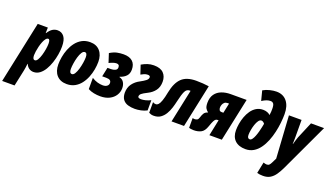

<svg xmlns="http://www.w3.org/2000/svg" viewBox="-146 -1424 4009 2316"><g transform="rotate(20 1859.0 -265.5)"><path d="M-63 240.2 105 -553.2H234.9L232.9 -482.9H236.8Q265.6 -527.3 295.2 -545.2Q324.7 -563 358.9 -563Q411.6 -563 442.9 -522.2Q474.1 -481.4 474.1 -396Q474.1 -348.1 465.1 -293.2Q456.1 -238.3 438.2 -184.6Q420.4 -130.9 394 -86.9Q367.7 -43 332.5 -16.6Q297.4 9.8 253.9 9.8Q221.2 9.8 195.8 -8.1Q170.4 -25.9 157.2 -58.1H153.8Q150.9 -30.3 147.2 -6.6Q143.6 17.1 141.1 29.8L96.2 240.2ZM222.2 -128.9Q240.7 -128.9 256.6 -155.3Q272.5 -181.6 284.2 -221.4Q295.9 -261.2 302.5 -302.2Q309.1 -343.3 309.1 -372.1Q309.1 -428.2 287.1 -428.2Q270 -428.2 255.4 -409.4Q240.7 -390.6 229 -361.1Q217.3 -331.5 209 -297.9Q200.7 -264.2 196.3 -233.6Q191.9 -203.1 191.9 -183.1Q191.9 -128.9 222.2 -128.9Z M679.7 9.8Q597.2 9.8 551 -41Q504.9 -91.8 504.9 -181.2Q504.9 -224.6 513.9 -276.1Q522.9 -327.6 542.7 -378.2Q562.5 -428.7 594.2 -470.5Q626 -512.2 671.1 -537.6Q716.3 -563 776.9 -563Q857.9 -563 903.3 -511Q948.7 -459 948.7 -372.1Q948.7 -325.2 939.2 -272.7Q929.7 -220.2 909.7 -170.2Q889.6 -120.1 857.9 -79.3Q826.2 -38.6 782 -14.4Q737.8 9.8 679.7 9.8ZM698.7 -125Q718.3 -125 734.6 -151.6Q751 -178.2 762.7 -218.5Q774.4 -258.8 781 -300.5Q787.6 -342.3 787.6 -372.1Q787.6 -428.2 755.9 -428.2Q735.4 -428.2 718.8 -401.6Q702.1 -375 690.4 -334.7Q678.7 -294.4 672.4 -252.4Q666 -210.4 666 -180.2Q666 -125 698.7 -125Z M1110.8 9.8Q1068.8 9.8 1027.8 1.7Q986.8 -6.3 952.6 -24.9V-168.9Q989.7 -145 1026.4 -135Q1063 -125 1093.8 -125Q1127.4 -125 1147.7 -140.1Q1168 -155.3 1168 -180.2Q1168 -202.6 1153.3 -213.9Q1138.7 -225.1 1104 -225.1H1051.8L1076.7 -342.8H1120.6Q1150.9 -342.8 1175.3 -354Q1199.7 -365.2 1199.7 -392.1Q1199.7 -413.6 1189.9 -422.4Q1180.2 -431.2 1162.6 -431.2Q1126 -431.2 1068.8 -401.9L1031.7 -516.1Q1082 -546.4 1123 -554.7Q1164.1 -563 1206.1 -563Q1281.7 -563 1321.3 -526.9Q1360.8 -490.7 1360.8 -422.9Q1360.8 -371.1 1331.8 -339.8Q1302.7 -308.6 1252 -292L1251 -287.1Q1290 -277.8 1309.3 -246.3Q1328.6 -214.8 1328.6 -172.9Q1328.6 -122.6 1302.2 -81.1Q1275.9 -39.6 1227.1 -14.9Q1178.2 9.8 1110.8 9.8Z M1553.7 9.8Q1505.9 9.8 1466.1 -2Q1426.3 -13.7 1401.9 -44.2Q1377.4 -74.7 1375.5 -130.9Q1375.5 -200.7 1410.9 -248Q1446.3 -295.4 1501.5 -323.2Q1543.5 -345.7 1569.1 -365.5Q1594.7 -385.3 1594.7 -409.2Q1594.7 -421.9 1585.2 -426.5Q1575.7 -431.2 1563.5 -431.2Q1538.1 -431.2 1516.4 -421.4Q1494.6 -411.6 1477.5 -401.9L1439.5 -516.1Q1476.6 -537.6 1513.9 -550.3Q1551.3 -563 1594.7 -563Q1679.2 -563 1719.5 -521.7Q1759.8 -480.5 1759.8 -412.1Q1759.8 -344.2 1726.3 -299.3Q1692.9 -254.4 1637.7 -227.1Q1583.5 -200.2 1564.5 -183.8Q1545.4 -167.5 1545.4 -147.9Q1545.4 -134.3 1558.3 -129.6Q1571.3 -125 1586.4 -125Q1609.9 -125 1642.6 -132.8Q1675.3 -140.6 1707.5 -157.2V-25.9Q1672.4 -7.3 1631.3 1.2Q1590.3 9.8 1553.7 9.8Z M1797.9 9.8Q1776.4 9.8 1763.2 5.6Q1750 1.5 1734.9 -5.9V-143.1Q1744.1 -135.3 1754.2 -132.6Q1764.2 -129.9 1774.9 -129.9Q1791 -129.9 1806.2 -145.8Q1821.3 -161.6 1835.9 -202.4Q1850.6 -243.2 1864.7 -316.9Q1889.6 -442.9 1951.9 -502.9Q2014.2 -563 2137.7 -563Q2187 -563 2221.7 -560.1Q2256.3 -557.1 2300.8 -551.8L2184.1 0H2023.9L2113.8 -424.8H2101.1Q2063.5 -424.8 2043.7 -383.8Q2023.9 -342.8 2002.9 -249Q1994.1 -208 1980 -163.1Q1965.8 -118.2 1942.6 -78.9Q1919.4 -39.6 1884.3 -14.9Q1849.1 9.8 1797.9 9.8Z M2310.5 8.8Q2287.6 8.8 2272.5 5.9Q2257.3 2.9 2249.5 0V-125Q2255.9 -123.5 2262.5 -122.3Q2269 -121.1 2275.4 -121.1Q2293.9 -121.1 2307.6 -128.7Q2321.3 -136.2 2328.6 -161.1Q2339.4 -197.8 2353.5 -219.5Q2367.7 -241.2 2401.9 -252Q2381.3 -267.1 2367.4 -289.3Q2353.5 -311.5 2353.5 -358.9Q2353.5 -427.7 2384 -470.5Q2414.6 -513.2 2466.6 -533.2Q2518.6 -553.2 2582.5 -553.2H2786.6L2669.4 0H2509.8L2552.7 -207H2544.4Q2529.8 -207 2518.6 -201.2Q2507.3 -195.3 2495.4 -172.6Q2483.4 -149.9 2465.8 -98.1Q2443.4 -31.7 2403.3 -11.5Q2363.3 8.8 2310.5 8.8ZM2553.7 -312H2575.7L2602.5 -439H2582.5Q2559.1 -439 2544.2 -425.8Q2529.3 -412.6 2522.5 -393.8Q2515.6 -375 2515.6 -357.9Q2515.6 -339.8 2523.4 -325.9Q2531.2 -312 2553.7 -312Z M2974.6 9.8Q2886.7 9.8 2838.6 -36.6Q2790.5 -83 2790.5 -167Q2790.5 -205.1 2798.1 -251Q2805.7 -296.9 2822.3 -342.3Q2838.9 -387.7 2865.2 -425.8Q2891.6 -463.9 2929 -486.8Q2966.3 -509.8 3015.6 -509.8Q3044.9 -509.8 3069.1 -500.7Q3093.3 -491.7 3105.5 -478H3108.4Q3112.3 -500.5 3113.3 -519.8Q3114.3 -539.1 3114.3 -556.2Q3114.3 -605.5 3101.1 -622.8Q3087.9 -640.1 3063.5 -640.1Q3038.1 -640.1 3012.2 -630.4Q2986.3 -620.6 2955.6 -601.1L2923.3 -726.1Q2962.4 -749 3008.8 -760Q3055.2 -771 3092.3 -771Q3178.7 -771 3227.1 -711.7Q3275.4 -652.3 3275.4 -547.9Q3275.4 -497.6 3269 -437Q3262.7 -376.5 3248.5 -314Q3234.4 -251.5 3211.2 -193.6Q3188 -135.7 3154.8 -89.8Q3121.6 -43.9 3076.9 -17.1Q3032.2 9.8 2974.6 9.8ZM2983.4 -119.1Q2999.5 -119.1 3013.4 -137.9Q3027.3 -156.7 3038.8 -186Q3050.3 -215.3 3059.1 -248Q3067.9 -280.8 3073.7 -309.3Q3079.6 -337.9 3082.5 -354Q3078.1 -361.3 3066.2 -371.1Q3054.2 -380.9 3040.5 -380.9Q3020 -380.9 3003.7 -357.7Q2987.3 -334.5 2975.6 -299.3Q2963.9 -264.2 2957.8 -228Q2951.7 -191.9 2951.7 -166Q2951.7 -119.1 2983.4 -119.1Z M3283.7 240.2Q3258.8 240.2 3240.7 237.5Q3222.7 234.9 3207.5 230L3236.8 86.9Q3263.2 96.2 3278.8 96.2Q3299.8 96.2 3311.3 85Q3322.8 73.7 3333.5 51.8L3363.8 -9.8L3329.6 -553.2H3491.7L3492.7 -335.9Q3492.7 -313.5 3492.2 -290.5Q3491.7 -267.6 3490.7 -245.1H3493.7Q3499.5 -269.5 3508.5 -297.1Q3517.6 -324.7 3522.5 -338.9L3612.8 -553.2H3780.8L3492.7 62Q3468.8 112.3 3441.4 152.8Q3414.1 193.4 3376.7 216.8Q3339.4 240.2 3283.7 240.2Z"/></g></svg>

Font: Open Sans Condensed ExtraBold
Style: Italic
Weight: 800
Width: 3
Italic angle: -12°
Designer: Monotype Design Team
Foundry: Monotype Imaging Inc.
Version: Version 3.003; ttfautohint (v1.8.4)